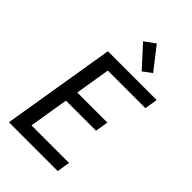

<svg xmlns="http://www.w3.org/2000/svg" viewBox="-287 -1077 1174 1174"><g transform="rotate(45 300.0 -490.0)"><path d="M37 0 158 -735H580L566 -651H241L204 -424H464L450 -340H190L148 -84H473L459 0ZM391 -794 267 -930 336 -980 448 -836Z"/></g></svg>

Font: Iosevka Custom Medium Oblique
Style: Regular
Weight: 500
Italic angle: -9°
Designer: Belleve Invis
Foundry: Belleve Invis
Version: Version 27.0.1